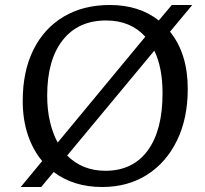

<svg xmlns="http://www.w3.org/2000/svg" viewBox="-20 -735 823 769"><path d="M63 14 149 -90Q112 -134 91.5 -195Q71 -256 71 -331Q71 -449 113.5 -535Q156 -621 234.5 -668Q313 -715 420 -715Q537 -715 616 -653L668 -715H750L661 -608Q732 -520 732 -379Q732 -261 689 -172.5Q646 -84 569 -35Q492 14 389 14Q275 14 195 -46L145 14ZM211 -164 562 -588Q503 -653 405 -653Q293 -653 231 -574Q169 -495 169 -352Q169 -296 180 -248.5Q191 -201 211 -164ZM402 -51Q512 -51 571.5 -132Q631 -213 631 -361Q631 -465 598 -532L249 -112Q310 -51 402 -51Z"/></svg>

Font: Literata 7pt
Style: Italic
Weight: 400
Italic angle: -2°
Designer: Latin by Veronika Burian and Jose Scaglione. Greek by Irene Vlachou. Cyrillic by Vera Evstafieva
Foundry: TypeTogether
Version: Version 3.002